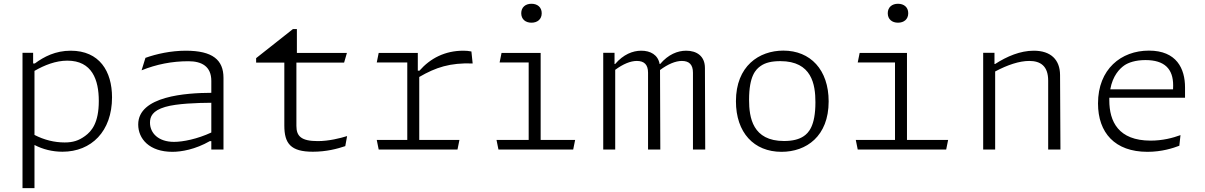

<svg xmlns="http://www.w3.org/2000/svg" viewBox="-20 -774 6240 994"><path d="M560 -270C560 -405 495 -511.5 346 -511.5C267.5 -511.5 207.5 -480.5 160.5 -445.5H151.5V-500.5H96.5V200H158.5V-23.5C201.5 -1 251 11.5 303.5 11.5C453 11.5 560 -94 560 -270ZM158.5 -75.5V-407C210.5 -437 269 -460 328.5 -460C457 -460 491.5 -360.5 491.5 -251.5C491.5 -137 454 -94.5 420.5 -70C387 -45.5 357 -36.5 314.5 -36.5C262 -36.5 208.5 -49.5 158.5 -75.5Z M1137 0V-371C1137 -464 1080.5 -511.5 942 -511.5C864.5 -511.5 788.5 -494.5 733 -474.5L713 -410C790 -441 870 -457 955.5 -457C1023 -457 1074 -431.5 1074 -355V-293.5C944 -293 695.5 -277 695.5 -129.5C695.5 -55.5 753 12 872.5 12C918.5 12 990.5 0 1066.5 -43.5H1074V0ZM756.5 -139C756.5 -170 769 -201 835.5 -220.5C895 -238 1000.5 -241.5 1074 -242V-88C1002 -54.5 927.5 -39.5 881 -39.5C800 -39.5 756.5 -85 756.5 -139Z M1306 -450H1452V-124C1452 -31 1485 11.5 1599.5 11.5C1669.5 11.5 1726 -3.5 1767.5 -17.5L1777 -69.5C1742 -58.5 1682 -43.5 1625.5 -43.5C1539 -43.5 1514.5 -69 1514.5 -122.5V-450H1761.5L1776 -500H1517V-623.5H1496.5L1306 -473Z M2143 -500H1940.5L1930.5 -450.5H2088.5V-49.5H1930.5L1940.5 0H2348.5L2358.5 -49.5H2150.5V-375.5C2236.5 -425.5 2310 -449.5 2427 -445.5L2420.5 -507.5C2406.5 -510.5 2393 -511.5 2378.5 -511.5C2283.5 -511.5 2207.5 -472 2151.5 -408H2143Z M2576.5 -500 2566.5 -450.5H2717V-49.5H2550.5L2560.5 0H2947.5L2957.5 -49.5H2779V-500ZM2678.5 -705.5C2678.5 -674.5 2700.5 -656.5 2731.5 -656.5C2762.5 -656.5 2784.5 -674.5 2784.5 -705.5C2784.5 -736.5 2762.5 -754.5 2731.5 -754.5C2700.5 -754.5 2678.5 -736.5 2678.5 -705.5Z M3398.5 0 3397 -411.5C3438 -442 3477 -458.5 3510 -458.5C3548.5 -458.5 3567.5 -439 3567.5 -397.5V0H3631L3629.5 -422C3629.5 -484.5 3586 -511.5 3532.5 -511.5C3488 -511.5 3440 -492.5 3397.5 -442.5H3395C3386.5 -490.5 3347 -511.5 3300 -511.5C3255.5 -511.5 3207.5 -492.5 3164.5 -442.5H3161.5V-500.5H3103V0H3165V-412.5C3205.5 -442.5 3244 -458.5 3277 -458.5C3315.5 -458.5 3335 -439 3335 -397.5V0Z M4026 12C4154.5 12 4270 -68.5 4270 -249C4270 -413 4175.5 -512 4035.5 -512C3909.5 -512 3790 -432 3790 -250C3790 -87.5 3883 12 4026 12ZM3858 -257.5C3858 -381.5 3893 -415 3918 -432.5C3943 -450 3975.5 -457.5 4020 -457.5C4183 -457.5 4201.5 -336.5 4201.5 -244.5C4201.5 -120 4165 -85.5 4141 -69C4117 -52.5 4083 -44 4039 -44C3876.5 -44 3858 -165 3858 -257.5Z M4430.5 -500 4420.5 -450.5H4613.5V-49.5H4410.5L4420.5 0H4878.5L4888.5 -49.5H4675.5V-500ZM4576 -705.5C4576 -674.5 4598 -656.5 4629 -656.5C4660 -656.5 4682 -674.5 4682 -705.5C4682 -736.5 4660 -754.5 4629 -754.5C4598 -754.5 4576 -736.5 4576 -705.5Z M5470 0 5468 -386C5467.5 -464 5421 -511.5 5332 -511.5C5262 -511.5 5193.5 -482.5 5131.5 -442.5H5128.5V-500.5H5070V0H5132V-404C5196 -438 5257 -458.5 5308.5 -458.5C5366 -458.5 5406.5 -433 5406.5 -356.5V0Z M5800 -435C5822 -450.5 5859.5 -463 5910 -463C6009.5 -463 6053.5 -417 6053.5 -332C6053.5 -324.5 6053 -318 6053 -311.5H5728C5740.5 -382 5776 -418 5800 -435ZM5664.5 -238.5C5664.5 -86.5 5752 12 5920.5 12C5994.5 12 6053 -7 6085.5 -19.5L6091.5 -74.5C6052 -60 5999.5 -46 5937 -46C5770 -46 5723 -145 5723 -254.5V-268H6115V-321.5C6115 -418.5 6071.5 -512 5928 -512C5784 -512 5664.5 -416 5664.5 -238.5Z"/></svg>

Font: Monaspace Argon ExtraLight
Style: Regular
Weight: 200
Designer: Riley Cran & the Lettermatic Team
Foundry: Lettermatic
Version: Version 1.000 (Monaspace Argon)